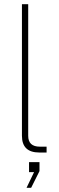

<svg xmlns="http://www.w3.org/2000/svg" viewBox="-20 -730 283 919"><path d="M168 0Q85 0 85 -80V-710H115V-80Q115 -28 171 -28H203V0ZM107 169 143 94H119V46H169V89L129 169Z"/></svg>

Font: Geist Thin
Style: Regular
Weight: 400
Designer: Basement.studio, Andrés Briganti, Mateo Zaragoza
Foundry: Basement.studio, Vercel, Andrés Briganti, Guido Ferreyra, Mateo Zaragoza
Version: Version 1.401